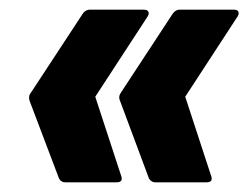

<svg xmlns="http://www.w3.org/2000/svg" viewBox="-20 -463 514 397"><path d="M115 -86Q106 -86 102 -94L41 -255Q38 -265 45 -273L150 -433Q156 -443 166 -443H277Q285 -443 287 -438.5Q289 -434 284 -427L177 -263L230 -101Q236 -86 221 -86ZM301 -86Q293 -86 288 -94L228 -255Q224 -264 231 -273L336 -433Q342 -443 352 -443H464Q471 -443 473 -438.5Q475 -434 470 -427L363 -263L416 -101Q422 -86 407 -86Z"/></svg>

Font: Sofia Sans Condensed Black
Style: Italic
Weight: 900
Italic angle: -9°
Version: Version 4.100